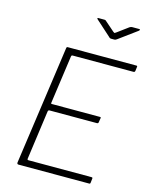

<svg xmlns="http://www.w3.org/2000/svg" viewBox="-138 -1041 887 1129"><g transform="rotate(15 306.0 -477.0)"><path d="M180 -733Q181 -739 182.5 -740.5Q184 -742 189 -742H606Q613 -742 611 -734L608 -710Q607 -706 605 -704Q603 -702 598 -702H230Q225 -702 223 -700.5Q221 -699 220 -694L179 -401Q178 -398 179.5 -396.5Q181 -395 185 -395H477Q481 -395 482 -393Q483 -391 482 -387L478 -362Q477 -355 469 -355H181Q172 -355 171 -345L130 -48Q129 -40 136 -40H519Q524 -40 526 -38.5Q528 -37 527 -32L524 -6Q523 -2 522 -1Q521 0 517 0H87Q77 0 78 -11L180 -733ZM508 -949Q513 -952 516.5 -953Q520 -954 524 -954H565Q571 -954 571.5 -951Q572 -948 566 -943L457 -863Q454 -861 450 -858.5Q446 -856 440 -856H422Q415 -856 411.5 -859Q408 -862 404 -866L316 -945Q312 -949 312 -951.5Q312 -954 317 -954H354Q359 -954 361.5 -952.5Q364 -951 368 -947L423 -899Q431 -893 432.5 -894Q434 -895 443 -901Z"/></g></svg>

Font: Libre Franklin Thin
Style: Italic
Weight: 100
Italic angle: -8°
Designer: Pablo Impallari, Rodrigo Fuenzalida, Nhung Nguyen
Foundry: Impallari Type
Version: Version 3.000